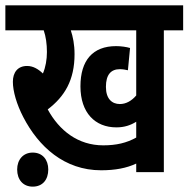

<svg xmlns="http://www.w3.org/2000/svg" viewBox="-20 -642 703 716"><path d="M591 -529H663V-622H0V-529H143C151 -506 155 -478 155 -448C155 -420 150 -391 140 -368C122 -385 103 -396 81 -396C46 -396 28 -372 28 -337C28 -302 42 -253 67 -205C124 -95 220 -7 357 -7C409 -7 452 -15 488 -32V0H591ZM427 -254C398 -254 375 -273 375 -318C375 -364 394 -384 427 -384C438 -384 448 -382 457 -380L465 -463C452 -467 431 -470 413 -470C326 -470 280 -417 280 -320C280 -221 335 -167 414 -167C444 -167 467 -175 488 -188V-129C452 -109 414 -100 365 -100C271 -100 201 -155 158 -234C221 -282 258 -343 258 -440C258 -476 252 -505 244 -529H488V-286C471 -266 450 -254 427 -254ZM44 -10C44 28 66 54 102 54C139 54 160 28 160 -10C160 -46 139 -73 102 -73C66 -73 44 -46 44 -10Z"/></svg>

Font: Noto Sans Devanagari ExtraCondensed SemiBold
Style: Regular
Weight: 600
Width: 2
Designer: Jelle Bosma - Monotype Design Team
Foundry: Monotype Imaging Inc.
Version: Version 2.004